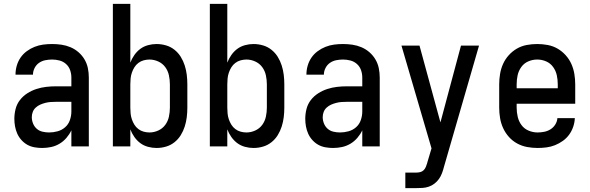

<svg xmlns="http://www.w3.org/2000/svg" viewBox="-20 -755 3040 990"><path d="M197 8Q178 8 158 4.5Q138 1 121 -8.5Q104 -18 90.5 -33Q77 -48 69 -66Q61 -84 57.5 -103.5Q54 -123 54 -142Q54 -168 60.5 -193.5Q67 -219 83 -239.5Q99 -260 121 -274Q143 -288 167.5 -296Q192 -304 217.5 -307Q243 -310 269 -310H348V-355Q348 -375 341.5 -393.5Q335 -412 320.5 -425Q306 -438 287 -443Q268 -448 249 -448Q231 -448 213.5 -444.5Q196 -441 181.5 -431Q167 -421 158.5 -404.5Q150 -388 150 -370Q150 -370 150 -370Q150 -370 150 -370H60Q60 -370 60 -370.5Q60 -371 60 -371Q60 -394 66.5 -416.5Q73 -439 86 -458Q99 -477 118 -491Q137 -505 158.5 -513.5Q180 -522 202.5 -525Q225 -528 249 -528Q273 -528 297 -524.5Q321 -521 343.5 -511.5Q366 -502 384.5 -486Q403 -470 415.5 -449Q428 -428 433 -404Q438 -380 438 -355V0H348V-83Q338 -62 322.5 -44Q307 -26 287 -14Q267 -2 244 3Q221 8 197 8ZM233 -72Q255 -72 277 -78Q299 -84 316 -99Q333 -114 340.5 -136Q348 -158 348 -180V-230H269Q255 -230 241 -229Q227 -228 213.5 -224.5Q200 -221 187.5 -215.5Q175 -210 164.5 -200.5Q154 -191 149 -178Q144 -165 144 -151Q144 -134 150.5 -118Q157 -102 169.5 -91Q182 -80 199 -76Q216 -72 233 -72Z M787 8Q765 8 743 2Q721 -4 703.5 -17Q686 -30 673 -48.5Q660 -67 652 -88V0H562V-735H652V-432Q660 -453 673 -471.5Q686 -490 703.5 -503Q721 -516 743 -522Q765 -528 787 -528Q812 -528 836 -521Q860 -514 879.5 -498.5Q899 -483 912 -462Q925 -441 932.5 -417.5Q940 -394 943 -369.5Q946 -345 946 -320V-200Q946 -175 943 -150.5Q940 -126 932.5 -102.5Q925 -79 912 -58Q899 -37 879.5 -21.5Q860 -6 836 1Q812 8 787 8ZM751 -72Q774 -72 796 -82Q818 -92 832 -111Q846 -130 851 -153.5Q856 -177 856 -200V-320Q856 -343 851 -366.5Q846 -390 832 -409Q818 -428 796 -438Q774 -448 751 -448Q736 -448 721 -444Q706 -440 693.5 -430.5Q681 -421 673 -408Q665 -395 660 -380.5Q655 -366 653.5 -350.5Q652 -335 652 -320V-200Q652 -185 653.5 -169.5Q655 -154 660 -139.5Q665 -125 673 -112Q681 -99 693.5 -89.5Q706 -80 721 -76Q736 -72 751 -72Z M1287 8Q1265 8 1243 2Q1221 -4 1203.5 -17Q1186 -30 1173 -48.5Q1160 -67 1152 -88V0H1062V-735H1152V-432Q1160 -453 1173 -471.5Q1186 -490 1203.5 -503Q1221 -516 1243 -522Q1265 -528 1287 -528Q1312 -528 1336 -521Q1360 -514 1379.5 -498.5Q1399 -483 1412 -462Q1425 -441 1432.5 -417.5Q1440 -394 1443 -369.5Q1446 -345 1446 -320V-200Q1446 -175 1443 -150.5Q1440 -126 1432.5 -102.5Q1425 -79 1412 -58Q1399 -37 1379.5 -21.5Q1360 -6 1336 1Q1312 8 1287 8ZM1251 -72Q1274 -72 1296 -82Q1318 -92 1332 -111Q1346 -130 1351 -153.5Q1356 -177 1356 -200V-320Q1356 -343 1351 -366.5Q1346 -390 1332 -409Q1318 -428 1296 -438Q1274 -448 1251 -448Q1236 -448 1221 -444Q1206 -440 1193.5 -430.5Q1181 -421 1173 -408Q1165 -395 1160 -380.5Q1155 -366 1153.5 -350.5Q1152 -335 1152 -320V-200Q1152 -185 1153.5 -169.5Q1155 -154 1160 -139.5Q1165 -125 1173 -112Q1181 -99 1193.5 -89.5Q1206 -80 1221 -76Q1236 -72 1251 -72Z M1697 8Q1678 8 1658 4.5Q1638 1 1621 -8.5Q1604 -18 1590.5 -33Q1577 -48 1569 -66Q1561 -84 1557.5 -103.5Q1554 -123 1554 -142Q1554 -168 1560.5 -193.5Q1567 -219 1583 -239.5Q1599 -260 1621 -274Q1643 -288 1667.5 -296Q1692 -304 1717.5 -307Q1743 -310 1769 -310H1848V-355Q1848 -375 1841.5 -393.5Q1835 -412 1820.5 -425Q1806 -438 1787 -443Q1768 -448 1749 -448Q1731 -448 1713.5 -444.5Q1696 -441 1681.5 -431Q1667 -421 1658.5 -404.5Q1650 -388 1650 -370Q1650 -370 1650 -370Q1650 -370 1650 -370H1560Q1560 -370 1560 -370.5Q1560 -371 1560 -371Q1560 -394 1566.5 -416.5Q1573 -439 1586 -458Q1599 -477 1618 -491Q1637 -505 1658.5 -513.5Q1680 -522 1702.5 -525Q1725 -528 1749 -528Q1773 -528 1797 -524.5Q1821 -521 1843.5 -511.5Q1866 -502 1884.5 -486Q1903 -470 1915.5 -449Q1928 -428 1933 -404Q1938 -380 1938 -355V0H1848V-83Q1838 -62 1822.5 -44Q1807 -26 1787 -14Q1767 -2 1744 3Q1721 8 1697 8ZM1733 -72Q1755 -72 1777 -78Q1799 -84 1816 -99Q1833 -114 1840.5 -136Q1848 -158 1848 -180V-230H1769Q1755 -230 1741 -229Q1727 -228 1713.5 -224.5Q1700 -221 1687.5 -215.5Q1675 -210 1664.5 -200.5Q1654 -191 1649 -178Q1644 -165 1644 -151Q1644 -134 1650.5 -118Q1657 -102 1669.5 -91Q1682 -80 1699 -76Q1716 -72 1733 -72Z M2070 215V135H2125Q2136 135 2146.5 132.5Q2157 130 2164.5 122.5Q2172 115 2176 105Q2180 95 2183 85Q2183 85 2183 85Q2183 85 2183 85V84L2205 10L2050 -520H2143L2251 -124L2357 -520H2450L2269 106Q2265 122 2259 138Q2253 154 2243.5 167.5Q2234 181 2220.5 191.5Q2207 202 2191 207.5Q2175 213 2158.5 214Q2142 215 2125 215Z M2752 8Q2725 8 2698 3Q2671 -2 2647 -15Q2623 -28 2604.5 -48.5Q2586 -69 2574.5 -94Q2563 -119 2558.5 -146Q2554 -173 2554 -200V-320Q2554 -347 2558.5 -374Q2563 -401 2574 -425.5Q2585 -450 2603.5 -470.5Q2622 -491 2645.5 -504.5Q2669 -518 2696 -523Q2723 -528 2750 -528Q2777 -528 2804 -523Q2831 -518 2854.5 -504.5Q2878 -491 2896.5 -470.5Q2915 -450 2926 -425.5Q2937 -401 2941.5 -374Q2946 -347 2946 -320V-220H2644V-200Q2644 -176 2649.5 -152.5Q2655 -129 2669 -110Q2683 -91 2705.5 -81.5Q2728 -72 2752 -72Q2769 -72 2786.5 -75.5Q2804 -79 2819 -88.5Q2834 -98 2843.5 -113.5Q2853 -129 2854 -146H2944Q2943 -123 2935.5 -101Q2928 -79 2914.5 -60.5Q2901 -42 2882 -28.5Q2863 -15 2842 -6.5Q2821 2 2798 5Q2775 8 2752 8ZM2856 -300V-320Q2856 -344 2851 -367Q2846 -390 2832 -409.5Q2818 -429 2796 -438.5Q2774 -448 2750 -448Q2726 -448 2704 -438.5Q2682 -429 2668 -409.5Q2654 -390 2649 -367Q2644 -344 2644 -320V-300Z"/></svg>

Font: Iosevka SS04 Medium
Style: Regular
Weight: 500
Monospace: yes
Designer: Belleve Invis
Foundry: Belleve Invis
Version: Version 19.0.0; ttfautohint (v1.8.4)